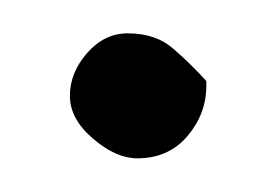

<svg xmlns="http://www.w3.org/2000/svg" viewBox="-20 -94 166 114"><path d="M21.5 -37.1Q21.5 -50.8 31.7 -62.5Q42 -74.2 55.7 -74.2Q72.3 -74.2 82.5 -65.4Q92.8 -56.6 102.5 -45.9V-43Q102.5 -26.4 91.3 -13.2Q80.1 0 61.5 0Q48.8 0 35.2 -11.7Q21.5 -23.4 21.5 -37.1Z"/></svg>

Font: Covered By Your Grace
Style: Regular
Weight: 400
Designer: Kimberly Geswein
Foundry: Kimberly Geswein
Version: Version 1.0